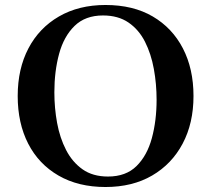

<svg xmlns="http://www.w3.org/2000/svg" viewBox="-20 -735 846 770"><path d="M198 -365Q198 -302 209 -242Q220 -182 245 -133.5Q270 -85 311 -56Q352 -27 413 -27L403 15Q294 15 214.5 -31Q135 -77 93 -159Q51 -241 51 -350Q51 -459 94 -541Q137 -623 216.5 -669Q296 -715 403 -715L393 -673Q322 -673 279 -631Q236 -589 217 -519Q198 -449 198 -365ZM608 -335Q608 -398 597 -458.5Q586 -519 561.5 -567.5Q537 -616 495.5 -644.5Q454 -673 393 -673L403 -715Q514 -715 592.5 -669Q671 -623 713.5 -541Q756 -459 756 -350Q756 -241 712.5 -159Q669 -77 590 -31Q511 15 403 15L413 -27Q485 -27 527.5 -69Q570 -111 589 -181Q608 -251 608 -335Z"/></svg>

Font: Poltawski Nowy SemiBold
Style: Regular
Weight: 600
Version: Version 1.001;gftools[0.9.25]